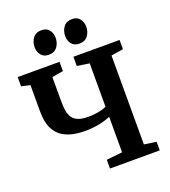

<svg xmlns="http://www.w3.org/2000/svg" viewBox="-169 -1092 1075 1214"><g transform="rotate(-20 368.0 -485.0)"><path d="M467 -309Q431 -293.5 386.2 -285Q341.5 -276.5 297.5 -276.5Q245.5 -276.5 206.8 -286.2Q168 -296 141.5 -314.2Q115 -332.5 98.8 -358.8Q82.5 -385 75.2 -418.2Q68 -451.5 68 -491V-667.5L9.5 -680.5V-743H291V-680.5L215.5 -668V-523Q215.5 -489.5 217.8 -459.2Q220 -429 231.2 -405Q242.5 -381 268.8 -367.5Q295 -354 342.5 -354Q368 -354 391.8 -357Q415.5 -360 435.2 -365.2Q455 -370.5 467 -376.5V-668.5L384.5 -681V-743H695V-681L613.5 -668V-70L695 -58V0H360V-59L467 -70ZM242.5 -808Q209 -808 191.8 -830.5Q174.5 -853 174.5 -882.5Q174.5 -918 193.5 -944Q212.5 -970 251 -970H252Q286 -970 303 -947.2Q320 -924.5 320 -895.5Q320 -860 301 -834Q282 -808 243.5 -808ZM448.5 -808Q415 -808 397.5 -830.5Q380 -853 380 -882.5Q380 -918 399.2 -944Q418.5 -970 457 -970H458Q491.5 -970 508.8 -947.2Q526 -924.5 526 -895.5Q526 -860 506.8 -834Q487.5 -808 449.5 -808Z"/></g></svg>

Font: Merriweather 20pt
Style: Bold
Weight: 700
Version: Version 2.100